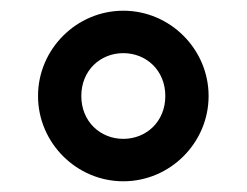

<svg xmlns="http://www.w3.org/2000/svg" viewBox="-20 -681 465 362"><path d="M212.5 -339.2C300.8 -339.2 373.3 -411.7 373.3 -500C373.3 -588.3 300.8 -660.8 212.5 -660.8C124.2 -660.8 51.7 -588.3 51.7 -500C51.7 -411.7 124.2 -339.2 212.5 -339.2ZM212.5 -419.2C169.2 -419.2 133.3 -451.7 133.3 -500C133.3 -548.3 169.2 -580.8 212.5 -580.8C255.8 -580.8 291.7 -548.3 291.7 -500C291.7 -451.7 255.8 -419.2 212.5 -419.2Z"/></svg>

Font: Familjen Grotesk SemiBold
Style: Regular
Weight: 600
Designer: Anders Wikstroem, Jonas Baeckman, Matilda Gysing, Kristian Moeller
Foundry: Familjen STHLM AB
Version: Version 2.000